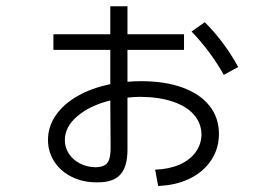

<svg xmlns="http://www.w3.org/2000/svg" viewBox="-20 -615 904 623"><path d="M633.8 -178.7Q633.3 -215.3 609.1 -242.9Q585 -270.5 540.3 -285.4Q495.6 -300.3 435.5 -300.8Q416.5 -300.8 393.6 -298.3V-128.9Q393.6 -73.2 369.9 -47.9Q346.2 -22.5 294.9 -23.4Q250 -22.9 213.6 -40.8Q177.2 -58.6 156.5 -90.3Q135.7 -122.1 135.7 -161.1Q135.7 -204.1 160.9 -240.7Q186 -277.3 231.9 -303.5Q277.8 -329.6 337.9 -341.8V-453.1H153.3V-503.9H337.9V-594.7H393.6V-503.9H577.1V-453.1H393.6V-349.6Q413.1 -351.6 438.5 -351.6Q515.6 -351.6 572.5 -330.8Q629.4 -310.1 659.9 -271.5Q690.4 -232.9 690.4 -180.7Q690.4 -133.3 665.5 -95.5Q640.6 -57.6 595.9 -35.6Q551.3 -13.7 493.2 -11.7L483.4 -64.5Q527.8 -65.9 561.8 -80.6Q595.7 -95.2 614.5 -120.8Q633.3 -146.5 633.8 -178.7ZM601.6 -512.7 644.5 -543Q708.5 -479 752.9 -397.5L706.1 -372.1Q664.1 -447.3 601.6 -512.7ZM290 -72.3Q309.1 -72.8 319.6 -78.9Q330.1 -85 334.5 -98.6Q338.9 -112.3 338.9 -136.7L337.9 -289.1Q271.5 -272.5 231 -238Q190.4 -203.6 190.4 -160.2Q190.4 -136.2 203.6 -116.2Q216.8 -96.2 239.5 -84.5Q262.2 -72.8 290 -72.3Z"/></svg>

Font: Pretendard GOV Light
Style: Regular
Weight: 300
Designer: Base glyphs from Inter by Rasmus Andersson; Hangeul glyphs from Noto Sans CJK(Source Han Sans) by Jang Soo-young and Kan
Foundry: Kil Hyung-jin
Version: Version 1.309